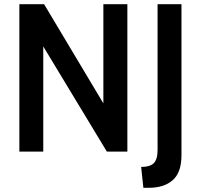

<svg xmlns="http://www.w3.org/2000/svg" viewBox="-20 -720 954 912"><path d="M72 0V-700H189.5L471 -229V-700H585V0H487.5L185.5 -499.5V0ZM661 172 650.5 73Q692.5 73 710.5 55Q728.5 37 728.5 -8V-700H842V17.5Q842 98.5 801 135.2Q760 172 687.5 172Z"/></svg>

Font: Cabin SemiCondensed SemiBold
Style: Regular
Weight: 600
Width: 4
Designer: Pablo Impallari
Foundry: Pablo Impallari. http://www.impallari.com Igino Marini. http://www.ikern.com
Version: Version 3.001